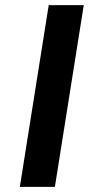

<svg xmlns="http://www.w3.org/2000/svg" viewBox="-20 -725 371 745"><path d="M57 0 169 -705H305L193 0Z"/></svg>

Font: Nunito Sans 7pt
Style: Bold Italic
Weight: 700
Italic angle: -9°
Version: Version 3.101;gftools[0.9.27]